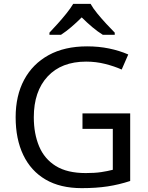

<svg xmlns="http://www.w3.org/2000/svg" viewBox="-20 -964 768 994"><path d="M407 -377H654V-27Q596 -8 537 1Q478 10 403 10Q292 10 216 -34.5Q140 -79 100.5 -161.5Q61 -244 61 -357Q61 -469 105 -551Q149 -633 231.5 -678.5Q314 -724 431 -724Q491 -724 544.5 -713Q598 -702 644 -682L610 -604Q572 -621 524.5 -633Q477 -645 426 -645Q298 -645 226.5 -568Q155 -491 155 -357Q155 -272 182.5 -206.5Q210 -141 269 -104.5Q328 -68 424 -68Q471 -68 504 -73Q537 -78 564 -85V-297H407ZM449 -944Q461 -922 483.5 -894.5Q506 -867 530.5 -840.5Q555 -814 574 -795V-784H512Q486 -800 458 -823.5Q430 -847 403 -874Q376 -847 349 -824Q322 -801 296 -784H236V-795Q255 -815 278.5 -841Q302 -867 324 -894.5Q346 -922 359 -944Z"/></svg>

Font: Go Noto Kurrent-Regular
Style: Regular
Weight: 400
Designer: Monotype Design Team
Foundry: Monotype Imaging Inc.
Version: Version 2.012; ttfautohint (v1.8.4.7-5d5b)